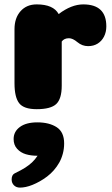

<svg xmlns="http://www.w3.org/2000/svg" viewBox="-20 -497 512 874"><path d="M261 -107Q261 -47 236 -23.5Q211 0 147 0Q88 0 67 -27.5Q46 -55 46 -118V-364Q46 -415 73.5 -446Q101 -477 147 -477Q223 -477 247 -433Q305 -477 359 -477Q464 -477 464 -377Q464 -351 453.5 -330.5Q443 -310 424.5 -298.5Q406 -287 381 -287Q354 -287 332.5 -305Q311 -323 294 -323Q272 -323 261 -308ZM42 136Q42 102 70.5 81Q99 60 150 60Q204 60 238 82Q272 104 272 156Q272 180 266 202.5Q260 225 249.5 243.5Q239 262 225 278Q211 294 194.5 306.5Q178 319 161 328.5Q144 338 128 344.5Q112 351 97.5 354Q83 357 71 357Q54 357 43.5 346.5Q33 336 33 320Q33 299 47 292Q78 277 95 266Q112 255 125.5 242.5Q139 230 151 212H150Q121 212 97.5 205Q74 198 58 180.5Q42 163 42 136Z"/></svg>

Font: Coiny 2.0
Style: Regular
Weight: 400
Version: Version 1.001 July 11, 2018